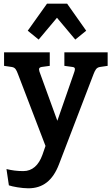

<svg xmlns="http://www.w3.org/2000/svg" viewBox="-20 -768 604 1038"><path d="M486 -368C495 -390 501 -403 521 -406L562 -412V-485H328V-412L372 -406C381 -405 385 -401 385 -395C385 -388 382 -379 378 -368L290 -115L198 -368C194 -378 191 -387 191 -393C191 -400 195 -404 205 -406L249 -412V-485H2V-412L43 -406C63 -403 68 -391 77 -368L226 21L209 70C189 125 155 157 106 157C71 157 45 153 15 146L28 234C47 241 98 250 133 250C211 250 265 209 299 120ZM234 -748 130 -602 189 -554 288 -672 387 -554 446 -602 343 -748Z"/></svg>

Font: Enriqueta
Style: Bold
Weight: 700
Designer: Viviana Monsalve, Gustavo Ibarra
Foundry: Viviana Monsalve, Gustavo Ibarra
Version: Version 1.002